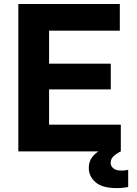

<svg xmlns="http://www.w3.org/2000/svg" viewBox="-20 -760 686 964"><path d="M536.2 -311.2H76.4V-440.4H536.2ZM581.6 -606H76.4V-740H581.6ZM586.6 0H76.4V-134H586.6ZM226.4 0H72V-740H226.4ZM565.8 184.4Q493 184.4 459.4 154.6Q425.8 124.8 425.8 84.2Q425.8 51 442.5 29.4Q459.2 7.8 480.9 -4Q502.6 -15.8 519.3 -20.8Q536 -25.8 536 -25.8L586.6 0Q586.6 0 574 6.7Q561.4 13.4 548.5 26.2Q535.6 39 535.6 58.2Q535.6 73.2 548.6 84.8Q561.6 96.4 589.6 96.4Q602.4 96.4 613 94.5Q623.6 92.6 623.6 92.6V179Q623.6 179 607.1 181.7Q590.6 184.4 565.8 184.4Z"/></svg>

Font: Be Vietnam Pro Variable Thin
Style: Regular
Weight: 100
Designer: Lam Bao, Tony Le, Vietanh Nguyen
Foundry: Yellow Type Foundry
Version: Version 1.002